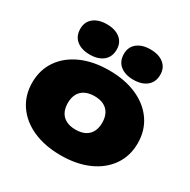

<svg xmlns="http://www.w3.org/2000/svg" viewBox="-186 -1008 1183 1198"><g transform="rotate(30 405.0 -408.5)"><path d="M405 18Q291 18 205.5 -20Q120 -58 72.5 -127Q25 -196 25 -287Q25 -379 72.5 -448Q120 -517 205.5 -555Q291 -593 405 -593Q519 -593 604.5 -555Q690 -517 737.5 -448Q785 -379 785 -287Q785 -196 737.5 -127Q690 -58 604.5 -20Q519 18 405 18ZM405 -167Q445 -167 472.5 -181Q500 -195 514.5 -222Q529 -249 529 -287Q529 -326 514.5 -353Q500 -380 472.5 -394Q445 -408 405 -408Q366 -408 338 -394Q310 -380 295.5 -353Q281 -326 281 -288Q281 -249 295.5 -222Q310 -195 338 -181Q366 -167 405 -167ZM248 -617Q188 -617 152.5 -646Q117 -675 117 -728Q117 -778 152.5 -806.5Q188 -835 248 -835Q308 -835 343.5 -806.5Q379 -778 379 -728Q379 -675 343.5 -646Q308 -617 248 -617ZM562 -617Q502 -617 466.5 -646Q431 -675 431 -728Q431 -778 466.5 -806.5Q502 -835 562 -835Q622 -835 657.5 -806.5Q693 -778 693 -728Q693 -675 657.5 -646Q622 -617 562 -617Z"/></g></svg>

Font: Bounded
Style: Regular
Weight: 900
Designer: Vlad Churkin
Version: Version 1.0